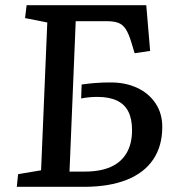

<svg xmlns="http://www.w3.org/2000/svg" viewBox="-20 -723 674 743"><path d="M50 -49 139 -64 163 -636 77 -653 83 -703H546L561 -526L501 -517L488 -560Q478 -593 466.5 -610.5Q455 -628 438 -634.5Q421 -641 393 -641H273L249 -59H308Q368 -59 408.5 -77Q449 -95 470 -131Q491 -167 491 -219Q491 -263 476.5 -291.5Q462 -320 432 -334Q402 -348 357 -348Q340 -348 325 -346.5Q310 -345 294 -342L296 -396Q326 -400 344.5 -401.5Q363 -403 377.5 -403.5Q392 -404 408 -404Q466 -404 511 -383Q556 -362 582 -323Q608 -284 608 -232Q608 -158 573 -106Q538 -54 470 -27Q402 0 304 0H45Z"/></svg>

Font: Literata 18pt Medium
Style: Italic
Weight: 500
Italic angle: -2°
Designer: Latin by Veronika Burian and Jose Scaglione. Greek by Irene Vlachou. Cyrillic by Vera Evstafieva
Foundry: TypeTogether
Version: Version 3.103;gftools[0.9.29]